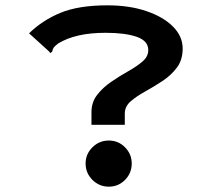

<svg xmlns="http://www.w3.org/2000/svg" viewBox="-20 -688 790 720"><path d="M323 -267Q323 -305 344.5 -332.5Q366 -360 397.5 -381.5Q429 -403 461 -421Q493 -439 514.5 -457.5Q536 -476 536 -500Q536 -535 492.5 -550Q449 -565 376 -565Q319 -565 275 -555Q231 -545 198 -525Q185 -515 181 -509Q177 -503 176 -495L169 -489L163 -496L89 -563Q139 -612 207 -640Q275 -668 383 -668Q465 -668 528.5 -646.5Q592 -625 628.5 -588.5Q665 -552 665 -506Q665 -463 643 -434Q621 -405 589 -384Q557 -363 524.5 -345Q492 -327 470 -308Q448 -289 448 -262V-220H323ZM388 12Q352 12 326.5 -13.5Q301 -39 301 -75Q301 -110 326.5 -135.5Q352 -161 388 -161Q424 -161 449 -135.5Q474 -110 474 -75Q474 -39 449 -13.5Q424 12 388 12Z"/></svg>

Font: Inconsolata ExtraExpanded ExtraBold
Style: Regular
Weight: 800
Width: 8
Monospace: yes
Designer: Raph Levien, Cyreal, Brenton Simpson
Foundry: Raph Levien, Cyreal, Google
Version: Version 3.001; ttfautohint (v1.8.2.53-6de2)